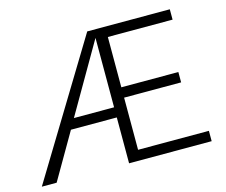

<svg xmlns="http://www.w3.org/2000/svg" viewBox="-95 -786 1077 914"><g transform="rotate(-15 444.0 -329.0)"><path d="M841 -51V0H434V-226H208L77 0H4L404 -658H811V-607H492V-359H773V-308H492V-51ZM434 -276V-618L236 -276Z"/></g></svg>

Font: Ysabeau SC Semilight
Style: Regular
Weight: 300
Designer: Christian Thalmann (Catharsis Fonts)
Version: Version 0.003